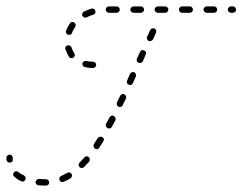

<svg xmlns="http://www.w3.org/2000/svg" viewBox="-30 -571 759 601"><path d="M88 -10Q86 -10 85 -8Q83 -7 83 -5Q82 -4 81 -2Q81 2 84 6Q87 9 91 9Q102 10 114 10Q116 10 118 9Q120 8 121 7Q123 6 123 4Q124 2 124 0Q124 -4 121 -7Q118 -10 114 -10Q103 -10 92 -11Q90 -11 88 -10ZM156 -15Q155 -11 156 -7Q157 -5 158 -4Q160 -2 162 -2Q164 -1 166 -1Q168 -1 169 -2Q180 -6 191 -13Q194 -15 195 -19Q196 -23 194 -27Q192 -30 188 -31Q184 -32 180 -30Q171 -24 161 -20Q158 -18 156 -15ZM21 -35Q17 -35 14 -32Q13 -30 12 -28Q11 -26 11 -24Q11 -23 12 -21Q13 -19 15 -18Q24 -9 36 -4Q40 -2 44 -3Q48 -5 49 -9Q50 -10 50 -12Q50 -14 50 -16Q49 -18 48 -19Q46 -21 45 -22Q35 -26 28 -32Q25 -35 21 -35ZM216 -55Q216 -51 219 -48Q222 -45 226 -45Q230 -45 233 -48Q241 -56 249 -65Q250 -67 251 -69Q251 -71 251 -73Q251 -75 250 -76Q249 -78 248 -79Q244 -82 240 -82Q236 -81 234 -78Q226 -70 219 -62Q216 -59 216 -55ZM9 -81Q8 -83 7 -84Q5 -86 4 -86Q2 -87 0 -87Q-4 -87 -7 -84Q-10 -81 -10 -77Q-10 -74 -10 -71Q-9 -67 -6 -64Q-3 -62 1 -62Q3 -62 5 -63Q7 -64 8 -65Q9 -67 10 -69Q10 -71 10 -73Q10 -75 10 -77Q10 -79 9 -81ZM263 -112Q264 -108 267 -106Q269 -105 271 -104Q273 -104 275 -104Q277 -105 278 -106Q280 -107 281 -109Q287 -118 293 -128Q296 -132 295 -136Q294 -140 290 -142Q288 -143 287 -143Q285 -143 283 -143Q281 -143 279 -141Q277 -140 276 -139Q270 -129 264 -120Q262 -116 263 -112ZM302 -176Q303 -172 306 -170Q308 -169 310 -169Q312 -169 314 -169Q316 -170 318 -171Q319 -172 320 -174Q325 -184 331 -194Q333 -198 331 -202Q330 -206 326 -208Q323 -210 319 -209Q315 -207 313 -204Q308 -193 302 -184Q300 -180 302 -176ZM336 -243Q337 -239 341 -237Q343 -236 345 -236Q347 -236 349 -237Q351 -237 352 -239Q354 -240 354 -242L364 -262Q366 -266 364 -270Q363 -274 359 -276Q356 -278 352 -276Q348 -275 346 -271L336 -250Q335 -247 336 -243ZM368 -311Q369 -307 373 -306Q377 -304 381 -305Q384 -307 386 -311L395 -331Q397 -335 395 -339Q394 -343 390 -345Q386 -346 383 -345Q379 -343 377 -340L368 -319Q366 -315 368 -311ZM233 -379Q229 -377 228 -373Q228 -371 228 -369Q228 -367 230 -365Q231 -364 232 -362Q234 -361 236 -361Q248 -358 261 -358Q265 -358 268 -361Q271 -364 271 -368Q271 -372 268 -375Q265 -378 261 -378Q250 -378 240 -380Q236 -381 233 -379ZM398 -380Q400 -376 403 -375Q407 -373 411 -374Q415 -376 417 -379L426 -400Q428 -404 427 -408Q425 -412 421 -413Q418 -415 414 -414Q410 -412 408 -408L399 -388Q397 -384 398 -380ZM189 -428Q185 -430 181 -429Q179 -428 178 -427Q176 -426 175 -424Q174 -422 174 -420Q174 -418 175 -417Q179 -404 186 -393Q187 -391 189 -390Q191 -389 193 -389Q195 -389 197 -389Q198 -389 200 -391Q203 -393 204 -397Q205 -401 202 -405Q197 -413 194 -422Q193 -426 189 -428ZM432 -459 430 -456Q429 -452 430 -449Q432 -445 435 -443Q439 -441 443 -443Q447 -444 449 -448L450 -450L458 -468Q460 -472 459 -476Q457 -480 453 -482Q450 -483 446 -482Q442 -481 440 -477ZM205 -486Q207 -490 207 -494Q206 -498 203 -500Q201 -501 199 -502Q197 -502 195 -502Q193 -502 192 -501Q190 -500 189 -498Q182 -488 178 -478Q177 -476 177 -475Q175 -471 177 -468Q179 -464 183 -462Q185 -462 187 -462Q189 -462 190 -463Q192 -463 193 -465Q195 -466 196 -468Q196 -469 196 -470Q200 -479 205 -486ZM268 -530Q270 -533 268 -537Q268 -539 267 -541Q265 -542 264 -543Q262 -544 260 -544Q258 -545 256 -544Q244 -540 233 -535Q229 -533 228 -529Q226 -525 228 -521Q229 -520 231 -518Q232 -517 234 -516Q236 -516 238 -516Q240 -516 242 -517Q251 -522 262 -525Q266 -526 268 -530ZM342 -534Q345 -537 345 -541Q345 -545 342 -548Q339 -551 335 -551H311Q307 -551 304 -548Q301 -545 301 -541Q301 -537 304 -534Q307 -531 311 -531H335Q339 -531 342 -534ZM418 -534Q421 -537 421 -541Q421 -545 418 -548Q415 -551 411 -551H388Q384 -551 381 -548Q378 -545 378 -541Q378 -537 381 -534Q384 -531 388 -531H411Q415 -531 418 -534ZM494 -534Q497 -537 497 -541Q497 -545 494 -548Q491 -551 487 -551H464Q460 -551 457 -548Q454 -545 454 -541Q454 -537 457 -534Q460 -531 464 -531H487Q491 -531 494 -534ZM571 -534Q574 -537 574 -541Q574 -545 571 -548Q568 -551 564 -551H540Q536 -551 533 -548Q530 -545 530 -541Q530 -537 533 -534Q536 -531 540 -531H564Q568 -531 571 -534ZM647 -534Q650 -537 650 -541Q650 -545 647 -548Q644 -551 640 -551H617Q613 -551 610 -548Q607 -545 607 -541Q607 -537 610 -534Q613 -531 617 -531H640Q644 -531 647 -534ZM706 -534Q709 -537 709 -541Q709 -545 706 -548Q703 -551 699 -551H693Q689 -551 686 -548Q683 -545 683 -541Q683 -537 686 -534Q689 -531 693 -531H699Q703 -531 706 -534Z"/></svg>

Font: FRB American Cursive Dashed Light
Style: Italic
Weight: 300
Italic angle: -25°
Version: Version 2.0;Modular Font Editor K font №1